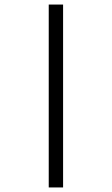

<svg xmlns="http://www.w3.org/2000/svg" viewBox="-20 -672 490 843"><path d="M194 151V-652H257V151Z"/></svg>

Font: Inconsolata SemiCondensed
Style: Regular
Weight: 400
Width: 4
Monospace: yes
Designer: Raph Levien, Cyreal, Brenton Simpson
Foundry: Raph Levien, Cyreal, Google
Version: Version 3.000; ttfautohint (v1.8.2.53-6de2)